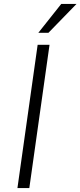

<svg xmlns="http://www.w3.org/2000/svg" viewBox="-20 -949 406 969"><path d="M68 0 170 -723H230L128 0ZM173.5 -783.5 289 -929H366L224.5 -783.5Z"/></svg>

Font: Public Sans Thin ExtraLight
Style: Italic
Weight: 250
Italic angle: -8°
Version: Version 2.001